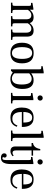

<svg xmlns="http://www.w3.org/2000/svg" viewBox="1539 -2271 944 4062"><g transform="rotate(90 2011.0 -240.0)"><path d="M605 0V-29Q636 -29 649.5 -32Q663 -35 667 -46Q671 -57 671 -81V-324Q671 -355 662.5 -379Q654 -403 635.5 -417Q617 -431 586 -431Q557 -431 534.5 -418.5Q512 -406 494.5 -386Q477 -366 462 -342V-389Q491 -430 532 -454.5Q573 -479 629 -479Q693 -479 724 -444Q755 -409 755 -335V-83Q755 -59 758.5 -47.5Q762 -36 777 -32.5Q792 -29 824 -29V0ZM36 0V-29Q69 -29 83 -33Q97 -37 100.5 -48.5Q104 -60 104 -83V-381Q104 -407 98 -415.5Q92 -424 75 -424H41V-454L159 -474H186V-402H189V-81Q189 -57 193 -46Q197 -35 211.5 -32Q226 -29 255 -29V0ZM322 0V-29Q353 -29 366.5 -32Q380 -35 384 -46Q388 -57 388 -81V-324Q388 -355 380 -379Q372 -403 353 -417Q334 -431 302 -431Q274 -431 251.5 -419Q229 -407 211.5 -387.5Q194 -368 179 -345V-391Q201 -419 225.5 -438.5Q250 -458 280 -468.5Q310 -479 345 -479Q388 -479 416 -464Q444 -449 458 -423Q472 -397 472 -364V-83Q472 -60 476 -48.5Q480 -37 493.5 -33Q507 -29 538 -29V0Z M1102 11Q991 11 937.5 -51.5Q884 -114 884 -234Q884 -353 937.5 -416.5Q991 -480 1102 -480Q1213 -480 1266.5 -417Q1320 -354 1320 -235Q1320 -114 1266.5 -51.5Q1213 11 1102 11ZM1102 -21Q1167 -21 1196.5 -76.5Q1226 -132 1226 -235Q1226 -339 1195.5 -393.5Q1165 -448 1101 -448Q1037 -448 1007 -393Q977 -338 977 -234Q977 -131 1007.5 -76Q1038 -21 1102 -21Z M1652 12Q1606 12 1574 -1.5Q1542 -15 1520 -32.5Q1498 -50 1481 -63L1502 -108Q1512 -92 1526 -76.5Q1540 -61 1557 -48Q1574 -35 1595 -27.5Q1616 -20 1640 -20Q1702 -20 1735 -69Q1768 -118 1768 -230Q1768 -328 1739.5 -383Q1711 -438 1646 -438Q1615 -438 1590 -426Q1565 -414 1545.5 -398Q1526 -382 1510 -368L1513 -411Q1525 -423 1546.5 -439Q1568 -455 1601.5 -467Q1635 -479 1681 -479Q1769 -479 1815.5 -420Q1862 -361 1862 -244Q1862 -154 1835.5 -97.5Q1809 -41 1762 -14.5Q1715 12 1652 12ZM1447 0V-595Q1447 -624 1440.5 -632.5Q1434 -641 1412 -641H1381V-671L1504 -692H1531V-35H1508L1478 0ZM1529 -417V-430H1538V-417Z M1945 0V-29Q1977 -29 1991.5 -33Q2006 -37 2009.5 -48.5Q2013 -60 2013 -83V-381Q2013 -407 2007 -415.5Q2001 -424 1984 -424H1949V-454L2071 -474H2098V-83Q2098 -59 2102 -47.5Q2106 -36 2120.5 -32.5Q2135 -29 2167 -29V0ZM2053 -562Q2028 -562 2013 -578Q1998 -594 1998 -616Q1998 -640 2013 -656Q2028 -672 2053 -672Q2070 -672 2082.5 -664.5Q2095 -657 2101.5 -644.5Q2108 -632 2108 -616Q2108 -594 2092.5 -578Q2077 -562 2053 -562Z M2467 11Q2358 11 2306.5 -52.5Q2255 -116 2255 -229Q2255 -307 2278.5 -363Q2302 -419 2349.5 -449Q2397 -479 2468 -479Q2531 -479 2570 -457.5Q2609 -436 2630 -400.5Q2651 -365 2658.5 -323Q2666 -281 2666 -239V-230H2330L2331 -262H2573Q2573 -322 2563.5 -363.5Q2554 -405 2531.5 -426.5Q2509 -448 2469 -448Q2427 -448 2400.5 -425Q2374 -402 2361.5 -357.5Q2349 -313 2348 -248Q2348 -205 2353.5 -166Q2359 -127 2374.5 -96Q2390 -65 2418.5 -47Q2447 -29 2493 -29Q2536 -29 2564 -44.5Q2592 -60 2609 -85Q2626 -110 2635 -136L2662 -124Q2651 -90 2629.5 -59Q2608 -28 2569.5 -8.5Q2531 11 2467 11Z M2742 0V-29Q2775 -29 2789.5 -33Q2804 -37 2807.5 -48.5Q2811 -60 2811 -83V-599Q2811 -625 2805 -633.5Q2799 -642 2781 -642H2747V-672L2868 -692H2896V-83Q2896 -60 2900 -48.5Q2904 -37 2918.5 -33Q2933 -29 2964 -29V0Z M3176 11Q3153 11 3130 2.5Q3107 -6 3092.5 -29Q3078 -52 3078 -94V-436H3005V-466Q3042 -470 3068 -490.5Q3094 -511 3110 -544.5Q3126 -578 3133 -620H3162V-468H3273V-436H3162V-109Q3162 -66 3175.5 -49.5Q3189 -33 3213 -33Q3230 -33 3247 -41.5Q3264 -50 3274 -57L3285 -33Q3273 -24 3257.5 -13.5Q3242 -3 3222.5 4Q3203 11 3176 11Z M3316 212Q3286 212 3265.5 203Q3245 194 3234.5 178.5Q3224 163 3224 143Q3224 117 3237.5 104Q3251 91 3270 91Q3286 91 3299.5 101.5Q3313 112 3314 133Q3314 141 3311.5 145.5Q3309 150 3306.5 154Q3304 158 3304 164Q3304 174 3312 177.5Q3320 181 3328 181Q3342 181 3350 173Q3358 165 3362 149Q3366 133 3366 108V-381Q3366 -407 3360 -415.5Q3354 -424 3337 -424H3302V-454L3426 -474H3451V-2Q3451 59 3440 107.5Q3429 156 3400 184Q3371 212 3316 212ZM3406 -561Q3381 -561 3366 -577Q3351 -593 3351 -616Q3351 -640 3366 -656Q3381 -672 3406 -672Q3423 -672 3435 -664.5Q3447 -657 3454 -644.5Q3461 -632 3461 -617Q3461 -594 3445.5 -577.5Q3430 -561 3406 -561Z M3777 11Q3668 11 3616.5 -52.5Q3565 -116 3565 -229Q3565 -307 3588.5 -363Q3612 -419 3659.5 -449Q3707 -479 3778 -479Q3841 -479 3880 -457.5Q3919 -436 3940 -400.5Q3961 -365 3968.5 -323Q3976 -281 3976 -239V-230H3640L3641 -262H3883Q3883 -322 3873.5 -363.5Q3864 -405 3841.5 -426.5Q3819 -448 3779 -448Q3737 -448 3710.5 -425Q3684 -402 3671.5 -357.5Q3659 -313 3658 -248Q3658 -205 3663.5 -166Q3669 -127 3684.5 -96Q3700 -65 3728.5 -47Q3757 -29 3803 -29Q3846 -29 3874 -44.5Q3902 -60 3919 -85Q3936 -110 3945 -136L3972 -124Q3961 -90 3939.5 -59Q3918 -28 3879.5 -8.5Q3841 11 3777 11Z"/></g></svg>

Font: Frank Ruhl Libre
Style: Regular
Weight: 400
Designer: Yanek Iontef
Foundry: Fontef
Version: Version 6.004